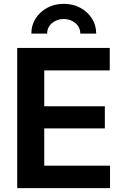

<svg xmlns="http://www.w3.org/2000/svg" viewBox="-20 -976 646 996"><path d="M69.3 0V-727.5H549.3V-610.8H209.5V-424.8H523.9V-310.1H209.5V-116.7H550.8V0ZM310.5 -956.1Q358.9 -956.1 396.7 -935.5Q434.6 -915 456.8 -880.1Q479 -845.2 479 -801.8H396.5Q396.5 -835 371.1 -856.2Q345.7 -877.4 310.5 -877.4Q275.4 -877.4 250 -856.2Q224.6 -835 224.6 -801.8H142.6Q142.6 -845.2 164.8 -880.1Q187 -915 224.9 -935.5Q262.7 -956.1 310.5 -956.1Z"/></svg>

Font: Inter Cardless
Style: Bold
Weight: 700
Designer: Rasmus Andersson
Foundry: rsms
Version: Version 4.001;git-9221beed3